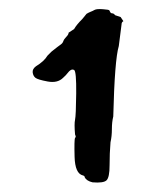

<svg xmlns="http://www.w3.org/2000/svg" viewBox="-20 -776 338 417"><path d="M220 -467Q218 -443 218 -417Q218 -391 211.5 -384.5Q205 -378 181 -380Q168 -383 164 -391Q164 -394 160 -395Q143 -399 142 -435.5Q141 -472 143 -477Q146 -477 143 -484Q141 -507 143 -516Q145 -525 145.5 -573Q146 -621 141 -624Q136 -627 130 -621Q122 -611 117 -607Q105 -595 83.5 -599Q62 -603 57 -607Q52 -611 51 -618.5Q50 -626 58 -632Q76 -643 83 -655L92 -664Q107 -676 111.5 -679Q116 -682 117.5 -686.5Q119 -691 124 -696Q129 -701 129 -705Q135 -709 141 -713Q146 -722 159 -735L168 -746Q173 -749 177 -750.5Q181 -752 185.5 -754.5Q190 -757 203.5 -756Q217 -755 217.5 -753.5Q218 -752 219.5 -749.5Q221 -747 224 -747Q227 -747 230 -743L242 -739L248 -730Q244 -728 244 -723L238 -676Q229 -646 226 -523Q223 -511 223 -495.5Q223 -480 220 -467Z"/></svg>

Font: Caveat Brush
Style: Regular
Weight: 400
Designer: Pablo Impallari
Foundry: Creative Lab NY
Version: Version 1.096; ttfautohint (v1.3)